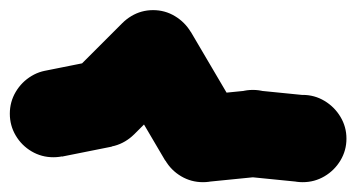

<svg xmlns="http://www.w3.org/2000/svg" viewBox="-57 -288 715 385"><path d="M-37.3 -60Q-37.3 -36.3 -25.5 -16.3Q-13.7 3.7 6.3 15.5Q26.3 27.3 50 27.3Q73.7 27.3 93.7 15.5Q113.7 3.7 125.7 -16.3Q137.7 -36.3 137.7 -60Q137.7 -83.7 125.7 -103.7Q113.7 -123.7 93.7 -135.7Q73.7 -147.7 50 -147.7Q26.3 -147.7 6.3 -135.7Q-13.7 -123.7 -25.5 -103.7Q-37.3 -83.7 -37.3 -60Z M32.7 -146 67.3 26 167.3 6 132.7 -166Z M62.7 -80Q62.7 -56.3 74.5 -36.3Q86.3 -16.3 106.3 -4.5Q126.3 7.3 150 7.3Q173.7 7.3 193.7 -4.5Q213.7 -16.3 225.7 -36.3Q237.7 -56.3 237.7 -80Q237.7 -103.7 225.7 -123.7Q213.7 -143.7 193.7 -155.7Q173.7 -167.7 150 -167.7Q126.3 -167.7 106.3 -155.7Q86.3 -143.7 74.5 -123.7Q62.7 -103.7 62.7 -80Z M88.3 -141.7 211.7 -18.3 311.7 -118.3 188.3 -241.7Z M162.7 -180Q162.7 -156.3 174.5 -136.3Q186.3 -116.3 206.3 -104.5Q226.3 -92.7 250 -92.7Q273.7 -92.7 293.7 -104.5Q313.7 -116.3 325.7 -136.3Q337.7 -156.3 337.7 -180Q337.7 -203.7 325.7 -223.7Q313.7 -243.7 293.7 -255.7Q273.7 -267.7 250 -267.7Q226.3 -267.7 206.3 -255.7Q186.3 -243.7 174.5 -223.7Q162.7 -203.7 162.7 -180Z M325.7 -224 174.3 -136 274.3 34 425.7 -54Z M262.7 -10Q262.7 13.7 274.5 33.7Q286.3 53.7 306.3 65.5Q326.3 77.3 350 77.3Q373.7 77.3 393.7 65.5Q413.7 53.7 425.7 33.7Q437.7 13.7 437.7 -10Q437.7 -33.7 425.7 -53.7Q413.7 -73.7 393.7 -85.7Q373.7 -97.7 350 -97.7Q326.3 -97.7 306.3 -85.7Q286.3 -73.7 274.5 -53.7Q262.7 -33.7 262.7 -10Z M341.7 -96.7 358.3 76.7 458.3 66.7 441.7 -106.7Z M362.7 -20Q362.7 3.7 374.5 23.7Q386.3 43.7 406.3 55.5Q426.3 67.3 450 67.3Q473.7 67.3 493.7 55.5Q513.7 43.7 525.7 23.7Q537.7 3.7 537.7 -20Q537.7 -43.7 525.7 -63.7Q513.7 -83.7 493.7 -95.7Q473.7 -107.7 450 -107.7Q426.3 -107.7 406.3 -95.7Q386.3 -83.7 374.5 -63.7Q362.7 -43.7 362.7 -20Z M458.3 -106.7 441.7 66.7 541.7 76.7 558.3 -96.7Z M462.7 -10Q462.7 13.7 474.5 33.7Q486.3 53.7 506.3 65.5Q526.3 77.3 550 77.3Q573.7 77.3 593.7 65.5Q613.7 53.7 625.7 33.7Q637.7 13.7 637.7 -10Q637.7 -33.7 625.7 -53.7Q613.7 -73.7 593.7 -85.7Q573.7 -97.7 550 -97.7Q526.3 -97.7 506.3 -85.7Q486.3 -73.7 474.5 -53.7Q462.7 -33.7 462.7 -10Z"/></svg>

Font: Linefont Thin
Style: Regular
Weight: 100
Monospace: yes
Version: Version 3.002;gftools[0.9.33]